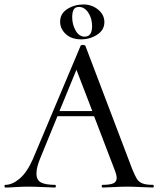

<svg xmlns="http://www.w3.org/2000/svg" viewBox="-32 -839 708 859"><path d="M653 0Q636 0 600 -2Q560 -4 537 -4Q513 -4 477 -2Q443 0 427 0Q423 0 423 -6Q423 -12 427 -12Q461 -12 475.5 -19Q490 -26 490 -43Q490 -57 479 -84L389 -319H225L148 -131Q131 -90 131 -62Q131 -34 151 -23Q171 -12 214 -12Q218 -12 218 -6Q218 0 213 0Q200 0 162 -2Q118 -4 94 -4Q70 -4 38 -2Q10 0 -8 0Q-12 0 -12 -6Q-12 -12 -8 -12Q23 -12 56 -40Q89 -68 115 -127L329 -635Q331 -638 338 -638Q347 -638 350 -634L559 -84Q572 -52 580.5 -38.5Q589 -25 605 -18.5Q621 -12 653 -12Q656 -12 656 -6Q656 0 653 0ZM234 -342H381L310 -527ZM237 -742Q237 -778 269 -798.5Q301 -819 341 -819Q379 -819 407 -796Q435 -773 435 -740Q435 -705 403 -684Q371 -663 331 -663Q288 -663 262.5 -686.5Q237 -710 237 -742ZM380 -722Q380 -757 363 -782.5Q346 -808 321 -808Q305 -808 298 -796.5Q291 -785 291 -762Q291 -729 306.5 -702Q322 -675 347 -675Q380 -675 380 -722Z"/></svg>

Font: Cormorant Upright Medium
Style: Regular
Weight: 500
Designer: Christian Thalmann (Catharsis Fonts)
Foundry: Catharsis Fonts
Version: Version 3.302